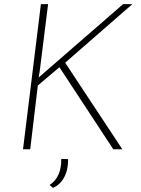

<svg xmlns="http://www.w3.org/2000/svg" viewBox="-20 -726 688 934"><path d="M173 -378 167 -343 168 -349 579 -706H624L297 -421L575 0H531L269 -399L164 -310L127 0H92L179 -706H214ZM238 188 221 174Q251 155 265 122Q279 89 278 47L311 48Q312 74 305.5 101.5Q299 129 282.5 152Q266 175 238 188Z"/></svg>

Font: Josefin Sans Thin ExtraLight
Style: Italic
Weight: 250
Italic angle: -7°
Version: Version 2.000